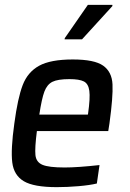

<svg xmlns="http://www.w3.org/2000/svg" viewBox="-20 -763 535 791"><path d="M24 0ZM426 -223H132Q123 -153 126 -124Q129 -95 155 -84Q181 -73 246 -73Q300 -73 390 -83L379 -7Q350 0 303.5 4Q257 8 214 8Q119 8 78 -16.5Q37 -41 30.5 -94Q24 -147 39 -254Q53 -359 73.5 -412.5Q94 -466 141 -492Q188 -518 280 -518Q369 -518 405 -492.5Q441 -467 443.5 -415.5Q446 -364 431 -255ZM142 -291H342L343 -296Q352 -360 348 -389Q344 -418 325.5 -427.5Q307 -437 266 -437Q218 -437 196 -426Q174 -415 163 -386Q152 -357 142 -291ZM246 -601 247 -606 342 -743H443V-738L318 -601Z"/></svg>

Font: Assailand Medium
Style: Italic
Weight: 500
Italic angle: -8°
Designer: Hector Gatti with collaboration of the Omnibus-Type team
Foundry: Omnibus-Type
Version: Version 0.072;October 19, 2019;FontCreator 12.0.0.2547 64-bi